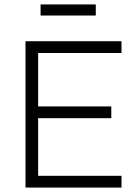

<svg xmlns="http://www.w3.org/2000/svg" viewBox="-20 -846 607 866"><path d="M95 0V-660H528V-607H152V-366H482V-313H152V-53H528V0ZM163 -776V-826H412V-776Z"/></svg>

Font: Bricolage Grotesque 10pt ExtraLight
Style: Regular
Weight: 200
Designer: Mathieu Triay
Foundry: Atelier Triay
Version: Version 1.000; ttfautohint (v1.8.4.7-5d5b);gftools[0.9.32]